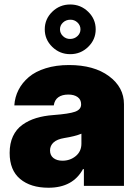

<svg xmlns="http://www.w3.org/2000/svg" viewBox="-20 -850 631 878"><path d="M201.7 8.5Q120 8.5 72.1 -31.6Q24.1 -71.7 24.1 -150.6Q24.1 -194.2 39.2 -226.7Q54.3 -259.2 82.4 -279.3Q110.4 -299.4 145.4 -310Q180.4 -320.7 224.4 -323.9Q295.5 -329.2 323.2 -339.1Q350.9 -349.1 350.9 -372.2V-373.6Q350.9 -394.5 334.9 -406.1Q318.9 -417.6 292.6 -417.6Q263.8 -417.6 246.6 -405.2Q229.4 -392.8 225.9 -367.9H45.5Q47.9 -405.9 64.6 -438.7Q81.3 -471.6 111.5 -497.3Q141.7 -523.1 188.9 -537.8Q236.2 -552.6 295.5 -552.6Q409.8 -552.6 478.3 -501.8Q546.9 -451 546.9 -373.6V0H363.6V-76.7H359.4Q313.2 8.5 201.7 8.5ZM383.3 -635.7Q349.1 -602.3 301.1 -602.3Q253.2 -602.3 218.9 -635.7Q184.7 -669 184.7 -715.9Q184.7 -762.8 218.9 -796.2Q253.2 -829.5 301.1 -829.5Q349.1 -829.5 383.3 -796.2Q417.6 -762.8 417.6 -715.9Q417.6 -669 383.3 -635.7ZM265.6 -115.1Q300.8 -115.1 326.5 -136.4Q352.3 -157.7 352.3 -193.2V-238.6Q323.2 -226.6 274.1 -218.8Q241.1 -213.4 225 -198.7Q208.8 -183.9 208.8 -161.9Q208.8 -139.6 224.4 -127.3Q240.1 -115.1 265.6 -115.1ZM301.1 -671.9Q320.7 -672.2 334.3 -685Q348 -697.8 348 -715.9Q348 -734 334.2 -747.2Q320.3 -760.3 301.1 -759.9Q281.6 -759.6 267.9 -746.8Q254.3 -734 254.3 -715.9Q254.3 -697.8 268.1 -684.7Q282 -671.5 301.1 -671.9Z"/></svg>

Font: Karasuma Gothic
Style: Black
Weight: 900
Designer: Rasmus Andersson / Ryoko Nishizuka
Foundry: Genbu
Version: Version 1.00